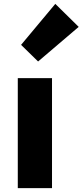

<svg xmlns="http://www.w3.org/2000/svg" viewBox="-20 -973 427 993"><path d="M72 0H249V-569H72ZM177 -655 387 -834 266 -953 89 -741Z"/></svg>

Font: Noto Sans CJK JP Black
Style: Regular
Weight: 900
Designer: Ryoko NISHIZUKA (kana & ideographs); Paul D. Hunt (Latin, Greek & Cyrillic); Wenlong ZHANG (bopomofo); Sandoll Communica
Foundry: Adobe Systems Incorporated
Version: Version 1.004;PS 1.004;hotconv 1.0.82;makeotf.lib2.5.63406